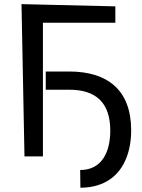

<svg xmlns="http://www.w3.org/2000/svg" viewBox="-20 -747 676 917"><path d="M82.7 -727.3 96.9 0H185V-638.5H530.9V-716.6ZM310.4 -318.5C436.4 -318.5 506.7 -258.9 506.7 -122.5C506.4 -22 467.3 65 362.9 65L364 149.5C459.9 149.5 529.1 108.7 567.8 40.5C593.4 -5 606.5 -60.7 606.5 -124.3C606.5 -316.8 494 -405.5 310.4 -405.5H198.5V-318.5Z"/></svg>

Font: Inter 465
Style: Regular
Weight: 400
Designer: Rasmus Andersson
Foundry: rsms
Version: Version 3.019;Glyphs 3.1.2 (3151)